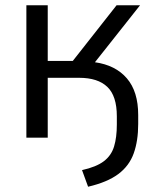

<svg xmlns="http://www.w3.org/2000/svg" viewBox="-20 -522 591 728"><path d="M314 186 291 123Q345 111 373.5 89.5Q402 68 412.5 33.5Q423 -1 423 -50V-81Q423 -158 387 -192.5Q351 -227 280 -227H161V0H80V-502H161V-291H256L422 -502H511L340 -286Q418 -275 461 -225Q504 -175 504 -86V-52Q504 12 487 59.5Q470 107 428.5 138Q387 169 314 186Z"/></svg>

Font: Winston
Style: Regular
Weight: 400
Designer: Original fonts by Vernon Adams / Changes by Cristiano Sobral
Foundry: Original fonts by Vernon Adams / Changes by Cristiano Sobral
Version: Version 2.503;July 17, 2020;FontCreator 13.0.0.2655 64-bit